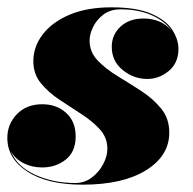

<svg xmlns="http://www.w3.org/2000/svg" viewBox="-20 -494 527 524"><path d="M442 -132Q442 -69 378.8 -29.5Q315.5 10 205.5 10Q109 10 54.5 -25.8Q0 -61.5 0 -117.5Q0 -155.5 26.2 -182.5Q52.5 -209.5 95 -209.5Q134.5 -209.5 160.5 -186Q186.5 -162.5 186.5 -121.5Q186.5 -80 159.5 -58.5Q132.5 -37 95 -37Q67 -37 44 -48.8Q21 -60.5 9.5 -81.5Q26.5 -39.5 76 -17Q125.5 5.5 185 5.5Q210.5 5.5 230.2 -9.2Q250 -24 261.5 -45.8Q273 -67.5 273 -88Q273 -118.5 252.5 -141Q232 -163.5 202 -182.8Q172 -202 142 -222Q112 -242 91.5 -267Q71 -292 71 -327Q71 -366.5 96.5 -400Q122 -433.5 169.8 -453.8Q217.5 -474 284 -474Q353 -474 393 -456.5Q433 -439 450 -412.8Q467 -386.5 467 -360.5Q467 -322.5 440.8 -300.5Q414.5 -278.5 382 -278.5Q345 -278.5 315 -302.8Q285 -327 285 -366.5Q285 -399 308.8 -421.2Q332.5 -443.5 372 -443.5Q420 -443.5 448 -410.5Q430 -436.5 394 -452.5Q358 -468.5 309 -468.5Q281 -468.5 262.2 -454.2Q243.5 -440 234 -420.2Q224.5 -400.5 224.5 -383.5Q224.5 -352 246.5 -329Q268.5 -306 301 -286.2Q333.5 -266.5 365.8 -245.5Q398 -224.5 420 -197.5Q442 -170.5 442 -132Z"/></svg>

Font: Bodoni* 72pt Fatface
Style: Italic
Weight: 900
Italic angle: -13°
Version: Version 2.3